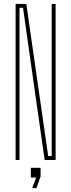

<svg xmlns="http://www.w3.org/2000/svg" viewBox="-20 -820 365 984"><path d="M60 0V-800H115L151 -548L227 -20H245V-516V-800H265V0H209L166 -300L98 -780H80V-340V0ZM145 144 165 90H138V40H188V84L167 144Z"/></svg>

Font: Big Shoulders Display Thin Thin
Style: Regular
Weight: 250
Version: Version 2.002